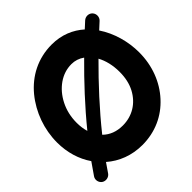

<svg xmlns="http://www.w3.org/2000/svg" viewBox="-208 -912 1160 1160"><g transform="rotate(-45 371.5 -332.5)"><path d="M32.2 63C51.3 75.2 79.1 70.3 92.3 50.8C105 31.7 118.2 12.2 132.3 -7.3C192.4 45.4 271 76.2 360.4 76.2C471.2 76.2 565.4 32.2 634.3 -43.5C703.1 -118.7 742.7 -220.2 742.7 -334C742.7 -425.8 716.3 -522 665 -598.1C679.2 -611.3 693.4 -624 707.5 -637.2C725.1 -652.8 726.1 -681.2 710.4 -698.7C694.8 -716.3 666.5 -717.3 648.9 -701.7C635.3 -689 621.6 -676.3 607.9 -664.1C554.7 -711.4 486.3 -741.2 402.3 -741.2C282.7 -741.2 184.1 -688 114.7 -604C45.4 -519.5 6.3 -410.6 6.3 -299.3C6.3 -213.4 30.3 -135.7 73.2 -73.7C54.7 -47.9 37.1 -22.5 20 2.9C6.8 22 12.2 49.8 32.2 63ZM174.3 -299.3C174.3 -350.6 185.1 -397 206.1 -438.5C227.1 -480 254.9 -512.7 289.6 -537.1C324.2 -561 361.8 -573.2 402.3 -573.2C432.1 -573.2 459.5 -564.5 484.9 -546.4C381.8 -444.8 279.3 -335 185.5 -219.7C178.2 -243.7 174.3 -270.5 174.3 -299.3ZM360.4 -90.8C308.1 -90.8 265.6 -106.9 232.4 -139.6C328.1 -259.3 434.6 -374.5 541.5 -480.5C563 -441.4 575.7 -391.1 575.7 -334C575.7 -283.7 565.9 -240.7 546.9 -204.6C508.3 -131.8 440.4 -90.8 360.4 -90.8Z"/></g></svg>

Font: Mikhak Black
Style: Regular
Weight: 900
Designer: Amin Abedi
Version: Version 3.2